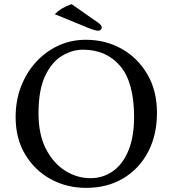

<svg xmlns="http://www.w3.org/2000/svg" viewBox="-20 -888 826 918"><path d="M730.5 -348.6Q730.5 -242.7 688 -161.6Q645.5 -80.6 569.1 -35.2Q492.7 10.3 391.1 10.3Q300.3 10.3 223.9 -30.8Q147.5 -71.8 101.1 -148.2Q54.7 -224.6 54.7 -328.6Q54.7 -406.7 80.3 -473.6Q106 -540.5 151.6 -590.8Q197.3 -641.1 258.1 -669.4Q318.8 -697.8 390.1 -697.8Q485.4 -697.8 562.3 -654.3Q639.2 -610.8 684.8 -532.5Q730.5 -454.1 730.5 -348.6ZM376.5 -650.4Q325.7 -650.4 276.6 -621.1Q227.5 -591.8 195.8 -524.9Q164.1 -458 164.1 -346.7Q164.1 -244.6 199.7 -175.8Q235.4 -106.9 292 -71.5Q348.6 -36.1 412.6 -36.1Q472.7 -36.1 520 -69.6Q567.4 -103 594.2 -168.7Q621.1 -234.4 621.1 -328.6Q621.1 -493.7 554.9 -572Q488.8 -650.4 376.5 -650.4ZM322.3 -868.2 450.2 -778.8Q466.3 -767.6 466.3 -756.8Q466.3 -750.5 461.7 -745.8Q457 -741.2 450.2 -741.2Q443.8 -741.2 432.9 -743.9Q421.9 -746.6 404.8 -753.4L241.7 -820.3Q256.8 -835.4 276.1 -847.2Q295.4 -858.9 322.3 -868.2Z"/></svg>

Font: Kurinto Seri
Style: Regular
Weight: 400
Designer: Kurinto was developed by Clint Goss from a range of fonts that are compatible with the SIL Open Font License Version 1.1
Foundry: Clinton F. Goss
Version: Version 2.196; July 25, 2020